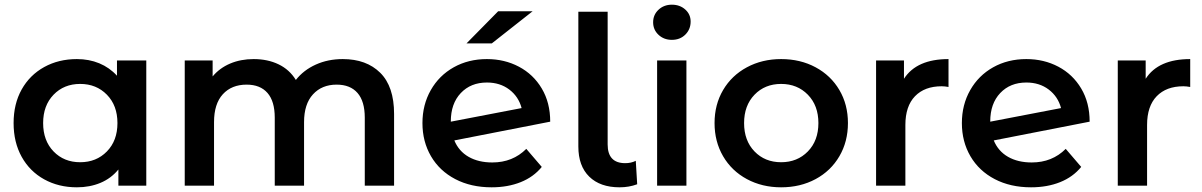

<svg xmlns="http://www.w3.org/2000/svg" viewBox="-20 -792 5126 819"><path d="M604 -534V0H485V-69Q454 -31 408.5 -12Q363 7 308 7Q230 7 168.5 -27Q107 -61 72.5 -123Q38 -185 38 -267Q38 -349 72.5 -410.5Q107 -472 168.5 -506Q230 -540 308 -540Q360 -540 403.5 -522Q447 -504 479 -469V-534ZM481 -267Q481 -342 436 -388Q391 -434 322 -434Q253 -434 208.5 -388Q164 -342 164 -267Q164 -192 208.5 -146Q253 -100 322 -100Q391 -100 436 -146Q481 -192 481 -267Z M1661 -306V0H1536V-290Q1536 -360 1505 -395.5Q1474 -431 1416 -431Q1353 -431 1315 -389.5Q1277 -348 1277 -271V0H1152V-290Q1152 -360 1121 -395.5Q1090 -431 1032 -431Q968 -431 930.5 -390Q893 -349 893 -271V0H768V-534H887V-466Q917 -502 962 -521Q1007 -540 1062 -540Q1122 -540 1168.5 -517.5Q1215 -495 1242 -451Q1275 -493 1327 -516.5Q1379 -540 1442 -540Q1543 -540 1602 -481.5Q1661 -423 1661 -306Z M2225 -157 2291 -80Q2256 -37 2201 -15Q2146 7 2077 7Q1989 7 1922 -28Q1855 -63 1818.5 -125.5Q1782 -188 1782 -267Q1782 -345 1817.5 -407.5Q1853 -470 1915.5 -505Q1978 -540 2057 -540Q2132 -540 2193.5 -507.5Q2255 -475 2291 -414.5Q2327 -354 2327 -273L1918 -193Q1937 -147 1979 -123Q2021 -99 2080 -99Q2167 -99 2225 -157ZM1903 -274V-273L2205 -331Q2192 -380 2152.5 -410Q2113 -440 2057 -440Q1988 -440 1945.5 -395Q1903 -350 1903 -274ZM2105 -744H2252L2078 -607H1970Z M2447 -167V-742H2572V-176Q2572 -96 2647 -96Q2672 -96 2692 -106L2698 -6Q2663 7 2623 7Q2540 7 2493.5 -38.5Q2447 -84 2447 -167Z M2783 -534H2908V0H2783ZM2766 -697Q2766 -729 2789 -750.5Q2812 -772 2846 -772Q2880 -772 2903 -751.5Q2926 -731 2926 -700Q2926 -667 2903.5 -644.5Q2881 -622 2846 -622Q2812 -622 2789 -643.5Q2766 -665 2766 -697Z M3028 -267Q3028 -346 3064.5 -408Q3101 -470 3166 -505Q3231 -540 3312 -540Q3394 -540 3459 -505Q3524 -470 3560.5 -408Q3597 -346 3597 -267Q3597 -188 3560.5 -125.5Q3524 -63 3459 -28Q3394 7 3312 7Q3231 7 3166 -28Q3101 -63 3064.5 -125.5Q3028 -188 3028 -267ZM3471 -267Q3471 -342 3426 -388Q3381 -434 3312 -434Q3243 -434 3198.5 -388Q3154 -342 3154 -267Q3154 -192 3198.5 -146Q3243 -100 3312 -100Q3381 -100 3426 -146Q3471 -192 3471 -267Z M4026 -540V-421Q4010 -424 3997 -424Q3924 -424 3883 -381.5Q3842 -339 3842 -259V0H3717V-534H3836V-456Q3890 -540 4026 -540Z M4526 -157 4592 -80Q4557 -37 4502 -15Q4447 7 4378 7Q4290 7 4223 -28Q4156 -63 4119.5 -125.5Q4083 -188 4083 -267Q4083 -345 4118.5 -407.5Q4154 -470 4216.5 -505Q4279 -540 4358 -540Q4433 -540 4494.5 -507.5Q4556 -475 4592 -414.5Q4628 -354 4628 -273L4219 -193Q4238 -147 4280 -123Q4322 -99 4381 -99Q4468 -99 4526 -157ZM4204 -274V-273L4506 -331Q4493 -380 4453.5 -410Q4414 -440 4358 -440Q4289 -440 4246.5 -395Q4204 -350 4204 -274Z M5057 -540V-421Q5041 -424 5028 -424Q4955 -424 4914 -381.5Q4873 -339 4873 -259V0H4748V-534H4867V-456Q4921 -540 5057 -540Z"/></svg>

Font: Montserrat Alternates SemiBold
Style: Regular
Weight: 600
Designer: Julieta Ulanovsky
Foundry: Julieta Ulanovsky
Version: Version 7.200